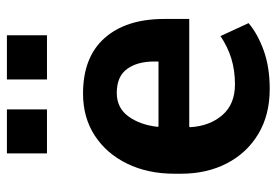

<svg xmlns="http://www.w3.org/2000/svg" viewBox="-144 -658 812 564"><g transform="rotate(-90 262.0 -376.0)"><path d="M282.2 10.3Q206.5 10.3 150.6 -23.2Q94.7 -56.6 64.2 -115.5Q33.7 -174.3 33.7 -250V-270Q33.7 -347.7 63.2 -408.4Q92.8 -469.2 145.8 -503.7Q198.7 -538.1 269 -538.1Q376 -538.1 432.1 -474.9Q488.3 -411.6 488.3 -299.8V-226.1H171.4L170.4 -223.1Q173.8 -166 205.8 -128.9Q237.8 -91.8 296.4 -91.8Q337.4 -91.8 372.1 -102.5Q406.7 -113.3 438 -134.3L476.1 -51.8Q444.3 -24.9 395.5 -7.3Q346.7 10.3 282.2 10.3ZM172.9 -316.4H363.3V-329.1Q363.3 -378.9 341.3 -408.9Q319.3 -439 271 -439Q227.1 -439 202.1 -404.8Q177.2 -370.6 171.4 -318.8ZM310.5 -644V-761.7H440.4V-644ZM93.3 -644V-761.7H222.7V-644Z"/></g></svg>

Font: Roboto Slab SemiBold
Style: Regular
Weight: 600
Designer: Google
Version: Version 2.001; ttfautohint (v1.8.3)